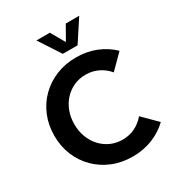

<svg xmlns="http://www.w3.org/2000/svg" viewBox="-226 -1121 1184 1279"><g transform="rotate(-30 366.0 -481.5)"><path d="M694.3 -91.8Q643.1 -42 572.8 -13.7Q502.4 14.6 419.9 14.6Q336.4 14.6 266.1 -13.9Q195.8 -42.5 143.8 -94Q91.8 -145.5 63 -214.8Q34.2 -284.2 34.2 -366.2Q34.2 -448.2 63 -517.8Q91.8 -587.4 143.8 -638.7Q195.8 -689.9 266.1 -718.5Q336.4 -747.1 419.9 -747.1Q502 -747.1 572 -718.8Q642.1 -690.4 693.4 -640.1L588.4 -534.7Q557.6 -572.3 513.4 -594Q469.2 -615.7 417.5 -615.7Q368.2 -615.7 326.4 -596.9Q284.7 -578.1 253.4 -544.2Q222.2 -510.3 205.1 -464.8Q188 -419.4 188 -366.7Q188 -313 205.1 -267.6Q222.2 -222.2 253.4 -188.2Q284.7 -154.3 326.4 -135.5Q368.2 -116.7 417.5 -116.7Q469.2 -116.7 513.2 -138.4Q557.1 -160.2 587.9 -197.8ZM469.7 -811.5H356L248.5 -976.6H351.6L413.1 -869.1L474.1 -976.6H577.6Z"/></g></svg>

Font: Kumbh Sans
Style: Bold
Weight: 700
Version: Version 1.005